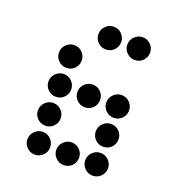

<svg xmlns="http://www.w3.org/2000/svg" viewBox="-121 -768 789 853"><g transform="rotate(20 273.5 -342.0)"><path d="M327.1 -615.2Q327.1 -592.8 311.5 -577.1Q295.9 -561.5 273.4 -561.5Q251.5 -561.5 235.6 -577.1Q219.7 -592.8 219.7 -615.2Q219.7 -637.2 235.6 -653.1Q251.5 -668.9 273.4 -668.9Q295.9 -668.9 311.5 -653.1Q327.1 -637.2 327.1 -615.2ZM463.9 -615.2Q463.9 -592.8 448.2 -577.1Q432.6 -561.5 410.2 -561.5Q388.2 -561.5 372.3 -577.1Q356.4 -592.8 356.4 -615.2Q356.4 -637.2 372.3 -653.1Q388.2 -668.9 410.2 -668.9Q432.6 -668.9 448.2 -653.1Q463.9 -637.2 463.9 -615.2ZM190.4 -478.5Q190.4 -456.1 174.8 -440.4Q159.2 -424.8 136.7 -424.8Q114.7 -424.8 98.9 -440.4Q83 -456.1 83 -478.5Q83 -500.5 98.9 -516.4Q114.7 -532.2 136.7 -532.2Q159.2 -532.2 174.8 -516.4Q190.4 -500.5 190.4 -478.5ZM190.4 -341.8Q190.4 -319.3 174.8 -303.7Q159.2 -288.1 136.7 -288.1Q114.7 -288.1 98.9 -303.7Q83 -319.3 83 -341.8Q83 -363.8 98.9 -379.6Q114.7 -395.5 136.7 -395.5Q159.2 -395.5 174.8 -379.6Q190.4 -363.8 190.4 -341.8ZM327.1 -341.8Q327.1 -319.3 311.5 -303.7Q295.9 -288.1 273.4 -288.1Q251.5 -288.1 235.6 -303.7Q219.7 -319.3 219.7 -341.8Q219.7 -363.8 235.6 -379.6Q251.5 -395.5 273.4 -395.5Q295.9 -395.5 311.5 -379.6Q327.1 -363.8 327.1 -341.8ZM463.9 -341.8Q463.9 -319.3 448.2 -303.7Q432.6 -288.1 410.2 -288.1Q388.2 -288.1 372.3 -303.7Q356.4 -319.3 356.4 -341.8Q356.4 -363.8 372.3 -379.6Q388.2 -395.5 410.2 -395.5Q432.6 -395.5 448.2 -379.6Q463.9 -363.8 463.9 -341.8ZM190.4 -205.1Q190.4 -182.6 174.8 -167Q159.2 -151.4 136.7 -151.4Q114.7 -151.4 98.9 -167Q83 -182.6 83 -205.1Q83 -227.1 98.9 -242.9Q114.7 -258.8 136.7 -258.8Q159.2 -258.8 174.8 -242.9Q190.4 -227.1 190.4 -205.1ZM463.9 -205.1Q463.9 -182.6 448.2 -167Q432.6 -151.4 410.2 -151.4Q388.2 -151.4 372.3 -167Q356.4 -182.6 356.4 -205.1Q356.4 -227.1 372.3 -242.9Q388.2 -258.8 410.2 -258.8Q432.6 -258.8 448.2 -242.9Q463.9 -227.1 463.9 -205.1ZM190.4 -68.4Q190.4 -45.9 174.8 -30.3Q159.2 -14.6 136.7 -14.6Q114.7 -14.6 98.9 -30.3Q83 -45.9 83 -68.4Q83 -90.3 98.9 -106.2Q114.7 -122.1 136.7 -122.1Q159.2 -122.1 174.8 -106.2Q190.4 -90.3 190.4 -68.4ZM327.1 -68.4Q327.1 -45.9 311.5 -30.3Q295.9 -14.6 273.4 -14.6Q251.5 -14.6 235.6 -30.3Q219.7 -45.9 219.7 -68.4Q219.7 -90.3 235.6 -106.2Q251.5 -122.1 273.4 -122.1Q295.9 -122.1 311.5 -106.2Q327.1 -90.3 327.1 -68.4ZM463.9 -68.4Q463.9 -45.9 448.2 -30.3Q432.6 -14.6 410.2 -14.6Q388.2 -14.6 372.3 -30.3Q356.4 -45.9 356.4 -68.4Q356.4 -90.3 372.3 -106.2Q388.2 -122.1 410.2 -122.1Q432.6 -122.1 448.2 -106.2Q463.9 -90.3 463.9 -68.4Z"/></g></svg>

Font: DatDot
Style: Regular
Weight: 400
Designer: GGBot
Version: 1.00